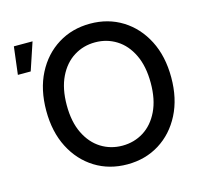

<svg xmlns="http://www.w3.org/2000/svg" viewBox="-107 -858 1047 989"><g transform="rotate(-15 416.0 -364.0)"><path d="M454.6 11.2Q358.4 11.2 283 -35.6Q207.5 -82.5 164.3 -166.7Q121.1 -251 121.1 -363.3Q121.1 -476.6 164.3 -560.8Q207.5 -645 283 -691.9Q358.4 -738.8 454.6 -738.8Q550.8 -738.8 626 -691.9Q701.2 -645 744.4 -560.8Q787.6 -476.6 787.6 -363.3Q787.6 -251 744.4 -166.7Q701.2 -82.5 626 -35.6Q550.8 11.2 454.6 11.2ZM454.6 -88.4Q517.1 -88.4 567.9 -120.1Q618.7 -151.9 648.4 -213.4Q678.2 -274.9 678.2 -363.3Q678.2 -452.1 648.4 -513.9Q618.7 -575.7 567.9 -607.4Q517.1 -639.2 454.6 -639.2Q392.1 -639.2 341.3 -607.4Q290.5 -575.7 260.5 -513.9Q230.5 -452.1 230.5 -363.3Q230.5 -274.9 260.5 -213.4Q290.5 -151.9 341.3 -120.1Q392.1 -88.4 454.6 -88.4ZM27.8 -580.1 45.9 -727.5H145.5L96.2 -580.1Z"/></g></svg>

Font: Inter 28pt Medium
Style: Regular
Weight: 500
Designer: Rasmus Andersson
Foundry: rsms
Version: Version 4.001;git-66647c0bb